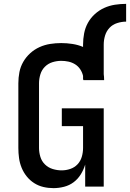

<svg xmlns="http://www.w3.org/2000/svg" viewBox="-20 -966 673 994"><path d="M257 8Q230 8 204.5 2Q179 -4 157 -18Q135 -32 118.5 -52.5Q102 -73 92 -97.5Q82 -122 78.5 -148Q75 -174 75 -200V-535Q75 -564 80.5 -592.5Q86 -621 100.5 -646Q115 -671 136.5 -690.5Q158 -710 184.5 -722Q211 -734 239.5 -738.5Q268 -743 297 -743Q326 -743 355 -738.5Q384 -734 410 -723V-735Q410 -764 415.5 -793Q421 -822 435 -847.5Q449 -873 471 -893Q493 -913 519.5 -925Q546 -937 575 -941.5Q604 -946 633 -946V-854Q610 -854 586.5 -846.5Q563 -839 547 -822Q531 -805 524 -782Q517 -759 517 -735V-582Q518 -575 518.5 -568Q519 -561 519 -553Q519 -553 519 -552.5Q519 -552 519 -551H412Q412 -552 412 -552Q412 -552 412 -552Q412 -553 412 -553.5Q412 -554 412 -554H410V-573Q406 -591 395.5 -607Q385 -623 369 -633Q353 -643 334.5 -647Q316 -651 297 -651Q274 -651 251.5 -644Q229 -637 212.5 -620.5Q196 -604 189 -581Q182 -558 182 -535V-200Q182 -177 189 -154Q196 -131 213 -114.5Q230 -98 253 -91Q276 -84 299 -84Q322 -84 344 -91.5Q366 -99 381.5 -115.5Q397 -132 403.5 -154.5Q410 -177 410 -200V-313H300V-405H517V0H421V-114Q413 -87 398 -63Q383 -39 361 -22.5Q339 -6 311.5 1Q284 8 257 8Z"/></svg>

Font: Iosevka Custom SmBdEx
Style: Regular
Weight: 600
Width: 7
Monospace: yes
Designer: Belleve Invis
Foundry: Belleve Invis
Version: Version 11.2.4; ttfautohint (v1.8.4)